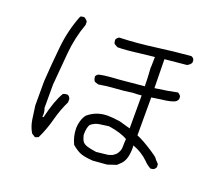

<svg xmlns="http://www.w3.org/2000/svg" viewBox="-126 -891 1252 1110"><g transform="rotate(20 500.0 -335.5)"><path d="M733 -648ZM544 -8 616 -16 640 -24 659 -38Q679 -62 679 -86.5Q679 -111 681 -137Q639 -162 564 -173L506 -165Q480 -161 456 -142Q443 -121 443 -79L444 -72Q449 -51 457.5 -38.5Q466 -26 489 -19Q504 -14 544 -8ZM183 33 160 18Q140 -16 133.5 -57.5Q127 -99 122 -141V-289Q129 -399 140 -506Q151 -613 190 -711Q198 -717 214 -717Q232 -706 236 -696V-677Q203 -587 194 -487.5Q185 -388 177 -289V-145Q184 -128 184 -107L183 -93H190Q216 -203 249 -257Q259 -263 275 -263Q288 -260 294 -243V-222Q266 -165 249 -100Q232 -35 203 25ZM543 46Q484 42 459 29.5Q434 17 411 -3Q389 -49 389 -98Q389 -109 391 -122Q398 -163 417 -185Q468 -228 536 -228Q569 -228 613 -221L680 -202V-405Q654 -402 627 -402Q577 -394 525 -391Q473 -388 423 -379Q404 -383 397 -389Q389 -401 389 -417Q391 -423 398 -429Q408 -440 530 -447L679 -461Q679 -503 674 -575Q674 -579 675 -582L676 -640L577 -629Q501 -619 453 -619L432 -631Q426 -639 426 -656Q428 -662 434 -668Q440 -674 445 -675Q554 -679 659.5 -693.5Q765 -708 872 -717Q886 -713 891 -699V-683Q884 -669 866 -660L732 -647L735 -470Q823 -482 872 -493Q876 -492 880 -487Q887 -484 891 -474V-458Q887 -450 882 -445Q866 -429 789 -421L736 -413V-180Q774 -165 837 -124Q867 -104 876 -96Q882 -86 904 -64L905 -46Q903 -41 898 -34.5Q893 -28 886 -27Q879 -26 872 -25Q846 -40 832 -56Q789 -98 734 -117L735 -102Q735 -27 702 3L683 21L629 39Z"/></g></svg>

Font: Yozai
Style: Regular
Weight: 400
Designer: LXGW / Y.OzVox
Foundry: LXGW / Y.OzVox
Version: Version 0.861;October 22, 2024